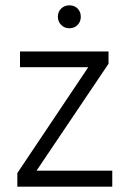

<svg xmlns="http://www.w3.org/2000/svg" viewBox="-20 -700 486 720"><path d="M401 0H45V-51L311 -448H55V-507H387V-461L117 -60H401ZM283 -637Q283 -619 271 -606.5Q259 -594 240 -594Q222 -594 209.5 -606.5Q197 -619 197 -637Q197 -656 209.5 -668Q222 -680 240 -680Q259 -680 271 -668Q283 -656 283 -637Z"/></svg>

Font: Hind Guntur Light
Style: Regular
Weight: 300
Designer: Manushi Parikh, Hitesh Malaviya
Foundry: Indian Type Foundry
Version: Version 1.002;PS 1.0;hotconv 1.0.86;makeotf.lib2.5.63406; tt